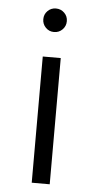

<svg xmlns="http://www.w3.org/2000/svg" viewBox="-52 -743 392 776"><g transform="rotate(5 144.0 -355.0)"><path d="M143.5 -614.5Q163.5 -614.5 177.5 -628.5Q191.5 -642.5 191.5 -662.5Q191.5 -682.5 177.5 -696.2Q163.5 -710 143.5 -710Q123.5 -710 109.8 -696.2Q96 -682.5 96 -662.5Q96 -642.5 109.8 -628.5Q123.5 -614.5 143.5 -614.5ZM107 0H180V-512H107Z"/></g></svg>

Font: Spartan
Style: Regular
Weight: 400
Designer: Matt Bailey, Mirko Velimirovic
Foundry: Matt Bailey
Version: Version 1.003; ttfautohint (v1.8.3)